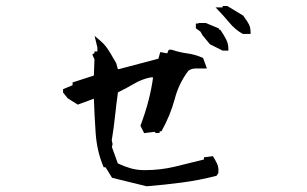

<svg xmlns="http://www.w3.org/2000/svg" viewBox="-20 -760 1040 651"><path d="M337.9 -192.9H331.5Q318.8 -223.1 312.5 -251.7Q306.2 -280.3 304.2 -310.5Q300.3 -368.2 298.3 -425.3L243.7 -405.3L209.5 -426.8L193.8 -446.3V-457.5L226.1 -471.2V-476.6V-480.5L298.3 -503.9L300.3 -558.6L293 -575.2L300.3 -580.1V-585.4H310.1V-599.1L300.8 -638.2Q316.9 -625 320.3 -621.8Q323.7 -618.7 327.1 -615.5Q330.6 -612.3 333.3 -609.1Q335.9 -606 338.9 -602.5Q350.1 -588.4 374 -545.9L379.4 -525.9H384.3L517.1 -561L523.4 -583.5L546.9 -579.1L552.2 -591.3H562.5Q588.4 -582.5 613.8 -579.1Q641.1 -575.7 668.5 -563.5L681.6 -527.8H642.6Q628.9 -527.8 618.2 -519.5Q585.9 -476.6 572.3 -423.8Q557.6 -369.1 527.8 -315.4L521 -314V-309.1H506.3V-313H503.4L468.8 -308.6L456.1 -333.5Q488.8 -419.9 499 -497.6H490.7Q460.9 -491.7 434.1 -475.8Q407.2 -460 379.9 -446.8Q374.5 -408.7 370.1 -366.9Q365.7 -325.2 358.9 -284.2L361.8 -271.5L359.4 -261.7L379.4 -206.1Q399.4 -196.3 421.9 -189.7Q444.3 -183.1 470.2 -183.1Q523.9 -183.1 573.7 -195.1Q623.5 -207 671.4 -219.2V-226.6L702.1 -230.5Q710 -217.3 715.3 -206.5Q720.7 -195.8 720.7 -182.6Q720.7 -178.7 720.2 -172.9L714.4 -164.1Q656.2 -148.9 596.9 -141.1Q537.6 -133.3 477.1 -128.4L359.9 -157.2ZM644 -664.1V-680.2H652.8V-682.1H676.8H677.7L722.2 -663.6V-660.2V-659.7H726.6Q737.8 -643.6 746.1 -627.7Q754.4 -611.8 754.4 -593.8V-588.4H734.9L691.9 -609.9L666.5 -640.6L659.7 -652.8ZM734.9 -734.9V-739.7H750.5L804.7 -707Q820.3 -685.5 824.2 -677.2Q829.6 -666 829.6 -650.4V-645H803.2Q776.9 -659.7 757.3 -683.6Q738.3 -706.5 719.7 -725.6L710.9 -734.9Z"/></svg>

Font: Bakudai
Style: Medium
Weight: 500
Version: Version 1.48